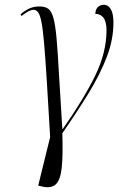

<svg xmlns="http://www.w3.org/2000/svg" viewBox="-20 -566 499 804"><path d="M156 215 140 211 190 8Q182 -132 176 -227Q170 -322 165 -381Q160 -440 154 -471.5Q148 -503 140 -514Q132 -525 120 -525Q103 -525 70 -499L66 -506Q84 -522 103 -530.5Q122 -539 145 -539Q169 -539 182.5 -529Q196 -519 204 -489.5Q212 -460 217 -403.5Q222 -347 227 -255Q232 -163 241 -26H243Q330 -150 378 -248Q426 -346 426 -439Q426 -475 413.5 -491.5Q401 -508 379 -508Q380 -527 390 -536.5Q400 -546 416 -546Q433 -546 444 -527.5Q455 -509 455 -471Q455 -400 427 -327Q399 -254 350.5 -175Q302 -96 241 -8Q244 84 238.5 136Q233 188 213.5 206Q194 224 156 215Z"/></svg>

Font: Noto Serif Display ExtraCondensed Light
Style: Italic
Weight: 300
Width: 2
Italic angle: -12°
Designer: Monotype Design Team
Foundry: Monotype Imaging Inc.
Version: Version 2.009